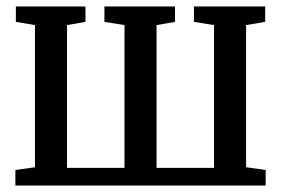

<svg xmlns="http://www.w3.org/2000/svg" viewBox="-20 -573 868 593"><path d="M27.5 0V-48L88 -56.5V-495.5L29 -505.5V-553H244V-505.5L187 -495.5V-54.5H364.5V-495.5L302.5 -505.5V-553H520.5V-505.5L463.5 -495.5V-54.5H641V-495.5L579 -505.5V-553H799V-505.5L740 -495.5V-56.5L800.5 -48V0Z"/></svg>

Font: Merriweather 24pt SemiCondensed
Style: Regular
Weight: 400
Width: 4
Designer: Eben Sorkin
Foundry: Eben Sorkin
Version: Version 2.100